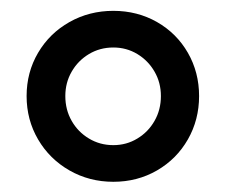

<svg xmlns="http://www.w3.org/2000/svg" viewBox="-20 -748 427 363"><path d="M30.3 -566.4Q30.3 -611.3 52 -648.2Q73.7 -685.1 111.3 -706.3Q148.9 -727.5 194.3 -727.5Q239.7 -727.5 276.9 -706.3Q314 -685.1 335.2 -648.2Q356.4 -611.3 356.4 -566.4Q356.4 -521.5 335.2 -484.4Q314 -447.3 276.9 -425.8Q239.7 -404.3 194.3 -404.3Q148.9 -404.3 111.3 -425.8Q73.7 -447.3 52 -484.4Q30.3 -521.5 30.3 -566.4ZM284.2 -566.4Q284.2 -591.8 272.2 -612.5Q260.3 -633.3 239.7 -645.8Q219.2 -658.2 194.3 -658.2Q168.9 -658.2 148.2 -645.8Q127.4 -633.3 115.5 -612.5Q103.5 -591.8 103.5 -566.4Q103.5 -540.5 115.5 -519.5Q127.4 -498.5 148.2 -486.1Q168.9 -473.6 194.3 -473.6Q219.2 -473.6 239.7 -486.1Q260.3 -498.5 272.2 -519.5Q284.2 -540.5 284.2 -566.4Z"/></svg>

Font: Reddit Sans Fudge SemiBold
Style: Regular
Weight: 600
Designer: Stephen Hutchings
Foundry: Reddit
Version: Version 1.011